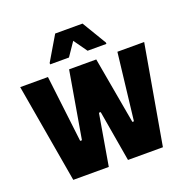

<svg xmlns="http://www.w3.org/2000/svg" viewBox="-125 -813 907 930"><g transform="rotate(-20 328.5 -348.0)"><path d="M97 0 9 -510H152L193 -166H202L261 -510H401L462 -166H470L510 -510H648L559 0H379L334 -263H325L280 0ZM183 -564V-571L257 -696H398L473 -571V-564H376L327 -633L280 -564Z"/></g></svg>

Font: Saira Condensed ExtraBold
Style: Regular
Weight: 800
Width: 3
Designer: Hector Gatti with collaboration of the Omnibus-Type team
Foundry: Omnibus-Type
Version: Version 1.101